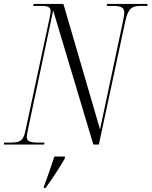

<svg xmlns="http://www.w3.org/2000/svg" viewBox="-40 -734 770 975"><path d="M-20 0H184L186 -10H151C115 -10 96 -17 96 -37C96 -45 98 -58 102 -76L230 -681L434 0H462L596 -625C611 -695 632 -704 676 -704H708L710 -714H504L502 -704H535C572 -704 591 -696 591 -671C591 -661 589 -648 584 -623L468 -77L282 -714H131L129 -704H170C200 -704 217 -699 217 -679C217 -672 216 -662 213 -648L88 -65C78 -16 56 -10 13 -10H-19ZM183 213 182 221H191C221 181 266 112 289 71L290 61H236C220 110 201 165 183 213Z"/></svg>

Font: Noto Serif Display Condensed Light
Style: Italic
Weight: 300
Width: 3
Italic angle: -12°
Designer: Monotype Design Team
Foundry: Monotype Imaging Inc.
Version: Version 2.009